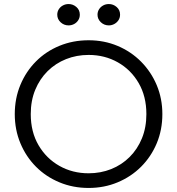

<svg xmlns="http://www.w3.org/2000/svg" viewBox="-20 -914 876 949"><path d="M418 15Q340.5 15 273.8 -12.8Q207 -40.5 157.8 -90Q108.5 -139.5 80.8 -206Q53 -272.5 53 -350Q53 -428 80.8 -494.5Q108.5 -561 157.8 -610.5Q207 -660 273.8 -687.5Q340.5 -715 418 -715Q495 -715 561.5 -687Q628 -659 677.5 -609Q727 -559 754.8 -492.8Q782.5 -426.5 782.5 -350Q782.5 -272.5 754.8 -206Q727 -139.5 677.5 -90Q628 -40.5 561.5 -12.8Q495 15 418 15ZM418 -57.5Q477.5 -57.5 529.5 -78.2Q581.5 -99 620.5 -137.8Q659.5 -176.5 681.5 -230.2Q703.5 -284 703.5 -350Q703.5 -438 665.2 -503.8Q627 -569.5 562.2 -606Q497.5 -642.5 418 -642.5Q358.5 -642.5 306.5 -621.8Q254.5 -601 215.5 -562.5Q176.5 -524 154.2 -470.2Q132 -416.5 132 -350Q132 -262 170.5 -196.2Q209 -130.5 273.8 -94Q338.5 -57.5 418 -57.5ZM319 -788.5Q296 -788.5 279.5 -804Q263 -819.5 263 -841.5Q263 -856.5 270.8 -868.5Q278.5 -880.5 291.2 -887.2Q304 -894 319 -894Q341 -894 357.8 -879.2Q374.5 -864.5 374.5 -841.5Q374.5 -826.5 367 -814.5Q359.5 -802.5 346.8 -795.5Q334 -788.5 319 -788.5ZM518 -788.5Q495 -788.5 478.5 -804Q462 -819.5 462 -841.5Q462 -856 469.5 -868Q477 -880 489.8 -887Q502.5 -894 518 -894Q540 -894 556.8 -879.2Q573.5 -864.5 573.5 -841.5Q573.5 -826.5 565.8 -814.5Q558 -802.5 545.2 -795.5Q532.5 -788.5 518 -788.5Z"/></svg>

Font: Geologica Cursive ExtraLight
Style: Regular
Weight: 250
Designer: Sindre Bremnes, Frode Helland
Foundry: Monokrom Skriftforlag AS
Version: Version 1.010;gftools[0.9.28]